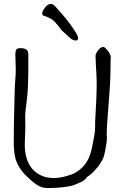

<svg xmlns="http://www.w3.org/2000/svg" viewBox="-20 -945 634 977"><path d="M195 -873Q195 -873 195 -877Q194 -887 208 -905Q222 -924 236 -925Q239 -925 240 -924Q242 -924 245 -924Q251 -925 274 -898Q295 -875 318 -847Q341 -818 358.5 -791Q376 -764 377 -755Q378 -740 368 -739Q351 -738 335 -753Q318 -768 298 -787Q288 -796 280 -809Q279 -811 263 -829Q254 -840 245 -846Q236 -851 224 -857Q217 -861 208 -863Q196 -866 195 -873ZM358 -4Q337 3 310 6.5Q283 10 257.5 11Q232 12 222 12Q192 12 167 -5Q142 -22 124 -40Q102 -60 88.5 -78.5Q75 -97 66.5 -116Q58 -135 54.5 -157Q51 -179 50 -207Q50 -287 52 -370Q54 -503 59 -556Q60 -567 60 -578.5Q60 -590 60 -604Q60 -619 59 -634.5Q58 -650 58 -668Q58 -683 62 -691.5Q66 -700 84 -700Q104 -700 114 -693Q124 -686 124 -667Q124 -621 124 -574Q123 -492 118 -449Q116 -431 114 -415Q112 -399 110 -383Q108 -366 108 -350Q108 -346 108.5 -333.5Q109 -321 109 -299Q109 -277 107.5 -254Q106 -231 106 -210Q106 -174 114.5 -143Q123 -112 141.5 -89Q160 -66 188.5 -52.5Q217 -39 256 -39Q265 -39 280 -41Q295 -43 310.5 -47Q326 -51 341 -56Q356 -61 366 -68Q404 -90 425 -128Q442 -157 451 -209Q453 -220 455.5 -231.5Q458 -243 460 -257Q462 -267 463 -277Q464 -287 464 -298Q464 -311 464 -322Q464 -333 465 -343Q468 -390 470 -437Q472 -484 472 -532Q472 -548 470 -580L468 -612Q466 -644 466 -660Q466 -665 469.5 -673Q473 -681 478.5 -688.5Q484 -696 491 -701Q498 -706 504 -706Q511 -706 516 -701Q518 -699 519.5 -696.5Q521 -694 523 -693Q532 -683 535.5 -677Q539 -671 543 -661Q544 -659 544 -657Q544 -656 543.5 -654.5Q543 -653 543 -650Q543 -553 538 -487Q527 -339 526 -327Q525 -310 524 -295Q523 -280 523 -266Q523 -260 523.5 -254.5Q524 -249 524 -242Q524 -233 521.5 -215.5Q519 -198 515.5 -179.5Q512 -161 507 -145Q504 -136 496 -123L491 -115L489 -112Q487 -109 485 -105.5Q483 -102 481 -100Q472 -90 464 -80Q450 -64 446 -62Q440 -57 434 -52Q424 -46 422 -43Q414 -30 395 -20Z"/></svg>

Font: ToneOZ-Tsuipita-TC
Style: Tsuipita-TC
Weight: 400
Designer: :Jeffrey Xuan (Chih-Lin Hsuan)  :
Foundry: jeffreyx@gmail.com, cjkFonts.io
Version: Version 0.24071